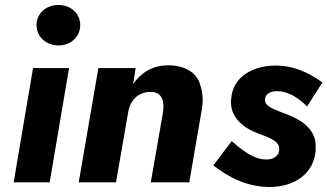

<svg xmlns="http://www.w3.org/2000/svg" viewBox="-20 -734 1318 773"><path d="M127 -633C127 -585 167 -551 215 -551C264 -551 303 -585 303 -633C303 -681 264 -714 215 -714C167 -714 127 -681 127 -633ZM113 -460 35 0H180L258 -460Z M636 -280 587 0H742L793 -296C795 -309 796 -321 796 -332C796 -351 793 -372 786 -393C774 -436 732 -471 657 -471C593 -471 548 -441 516 -396L526 -460H376L297 0H447L496 -282C504 -332 538 -364 586 -364C638 -364 638 -318 638 -303C638 -296 637 -288 636 -280Z M913 -166 839 -68C900 -21 973 19 1068 19C1169 17 1245 -36 1251 -132C1251 -136 1251 -141 1251 -145C1251 -208 1205 -246 1137 -273C1088 -292 1047 -304 1047 -331C1047 -332 1047 -334 1047 -335C1048 -355 1068 -367 1096 -367C1139 -367 1183 -340 1216 -305L1278 -402C1227 -439 1166 -470 1090 -470C1000 -470 917 -426 911 -337C910 -332 910 -326 910 -321C910 -262 958 -219 1021 -196C1072 -178 1104 -163 1104 -137C1104 -135 1104 -134 1104 -132C1104 -109 1083 -92 1055 -92C1053 -92 1052 -92 1050 -92C1009 -92 967 -118 913 -166Z"/></svg>

Font: Jost
Style: Bold Italic
Weight: 700
Italic angle: -5°
Version: Version 3.710